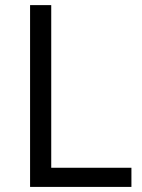

<svg xmlns="http://www.w3.org/2000/svg" viewBox="-20 -734 559 754"><path d="M98.1 0V-713.9H181.2V-75.2H496.1V0Z"/></svg>

Font: QFn1     
Style: Regular
Weight: 400
Foundry: Ascender Corporation
Version: Version 1.10